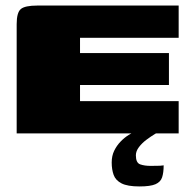

<svg xmlns="http://www.w3.org/2000/svg" viewBox="-20 -480 688 691"><path d="M40 0V-393Q40 -435 55 -447.5Q70 -460 114 -460H623V-344H268V-289H588V-174H268V-116H623V0ZM482 191Q439 191 417.5 180Q396 169 389 149.5Q382 130 382 105Q382 81 391 62.5Q400 44 414 29.5Q428 15 443.5 5.5Q459 -4 472 -10H562Q553 -7 538 2Q523 11 507 23Q491 35 480 49.5Q469 64 469 79Q469 106 484.5 111.5Q500 117 522 117Q547 117 555.5 116.5Q564 116 565.5 115.5Q567 115 569 115Q569 141 563.5 158Q558 175 539.5 183Q521 191 482 191Z"/></svg>

Font: Genos Thin Black
Style: Regular
Weight: 900
Version: Version 1.010